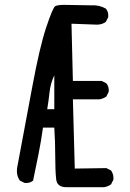

<svg xmlns="http://www.w3.org/2000/svg" viewBox="-20 -778 540 796"><path d="M259.8 -2Q216.8 0 212.9 -34.7Q209 -69.3 209 -129.9Q209 -190.4 205.1 -249H158.2Q150.4 -192.4 139.6 -138.7Q128.9 -85 117.2 -29.3Q103.5 -17.6 82 -19.5L62.5 -29.3Q46.9 -50.8 50.8 -81.1Q82 -247.1 113.3 -415.5Q144.5 -584 171.9 -665.5Q199.2 -747.1 209 -752.4Q218.8 -757.8 246.1 -757.8L358.4 -755.9Q391.6 -757.8 418.9 -742.2Q430.7 -728.5 428.7 -707L418.9 -687.5Q403.3 -675.8 381.8 -675.8L276.4 -679.7L282.2 -442.4H401.4L420.9 -432.6Q432.6 -418.9 430.7 -397.5L420.9 -377.9Q407.2 -368.2 391.6 -366.2H282.2L290 -79.1L420.9 -81.1L440.4 -71.3Q452.1 -54.7 450.2 -33.2L440.4 -13.7Q426.8 -3.9 411.1 -2ZM205.1 -325.2V-465.8Q189.5 -432.6 185.5 -396.5Q181.6 -360.4 175.8 -325.2Z"/></svg>

Font: JasonHandwriting4
Style: Regular
Weight: 400
Version: Version 1.01.21